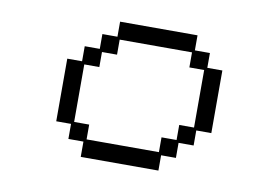

<svg xmlns="http://www.w3.org/2000/svg" viewBox="-65 -646 1130 779"><g transform="rotate(10 500.0 -256.0)"><path d="M186 -355H247V-417H309V-478H371V-540H690V-478H752V-417H814V-159H752V-97H690V-35H629V28H309V-35H247V-97H186ZM320 -107V-46H618V-107H680V-169H741V-406H680V-468H382V-406H320V-344H258V-107Z"/></g></svg>

Font: DotGothic16
Style: Regular
Weight: 400
Designer: Fontworks Inc.
Foundry: Fontworks Inc.
Version: Version 1.100